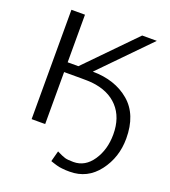

<svg xmlns="http://www.w3.org/2000/svg" viewBox="-160 -811 1015 1145"><g transform="rotate(20 347.0 -238.5)"><path d="M95 0V-694H181V-392H249L544 -694H637L341 -391Q483 -390 574 -313Q665 -236 665 -84Q665 36 596 126.5Q527 217 415 217Q401 217 389 216.5Q377 216 366 214.5Q355 213 348 212Q341 211 331.5 208Q322 205 318 204Q314 203 304 199.5Q294 196 291 195L309 127Q345 145 362.5 150Q380 155 416 155Q490 155 537 85.5Q584 16 584 -81Q584 -188 524.5 -252.5Q465 -317 357 -328Q334 -330 288 -330H181V0Z"/></g></svg>

Font: CMU Sans Serif
Style: Medium
Weight: 500
Version: Version 0.7.0